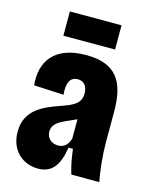

<svg xmlns="http://www.w3.org/2000/svg" viewBox="-111 -786 687 872"><g transform="rotate(15 233.0 -350.5)"><path d="M108 -600H351V-714H108ZM152 13C216 13 249 -28 262 -115H283C288 -74 293 -44 306 0H438C428 -45 420 -125 420 -177V-327C420 -467 373 -542 232 -542C82 -542 27 -458 38 -348L178 -341C173 -392 185 -426 223 -426C257 -426 269 -399 269 -371C269 -323 233 -308 179 -289C105 -263 20 -230 20 -126C20 -36 82 13 152 13ZM213 -112C183 -112 159 -132 159 -163C159 -212 217 -225 268 -250V-159C261 -137 247 -112 213 -112Z"/></g></svg>

Font: Bricolage Grotesque 10pt Condensed ExtraBold
Style: Regular
Weight: 800
Width: 3
Designer: Mathieu Triay
Foundry: Atelier Triay
Version: Version 1.000;gftools[0.9.29]